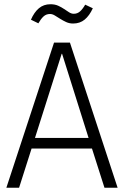

<svg xmlns="http://www.w3.org/2000/svg" viewBox="-20 -886 585 906"><path d="M414 -185H129L70 0H10L235 -685H310L535 0H473ZM145 -235H398L273 -632H271ZM325 -775Q307 -775 292 -782Q277 -789 263.5 -797.5Q250 -806 238.5 -813Q227 -820 216 -820Q198 -820 185.5 -808.5Q173 -797 161 -776L126 -793Q141 -828 163.5 -847Q186 -866 218 -866Q239 -866 254.5 -859Q270 -852 282.5 -843.5Q295 -835 306 -828Q317 -821 328 -821Q345 -821 357.5 -832Q370 -843 382 -864L418 -847Q402 -812 379.5 -793.5Q357 -775 325 -775Z"/></svg>

Font: Jldddboxgfspflltxgxzjzlszac
Style: Regular
Weight: 300
Designer: Carrois Corporate & Edenspiekermann
Foundry: Carrois Corporate GbR & Edenspiekermann AG
Version: Version 2.001